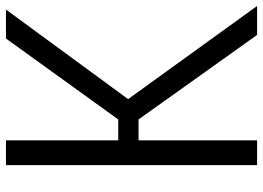

<svg xmlns="http://www.w3.org/2000/svg" viewBox="-139 -742 881 643"><g transform="rotate(-90 301.5 -420.5)"><path d="M70 0V-841H153V-465H223L494 -841H591L291 -432L603 0H506L223 -397H153V0Z"/></g></svg>

Font: Matangi Medium
Style: Regular
Weight: 500
Designer: Prashant Pant
Foundry: The Graphic Ant
Version: Version 3.002